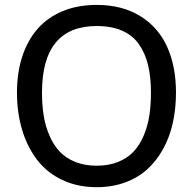

<svg xmlns="http://www.w3.org/2000/svg" viewBox="-20 -756 794 790"><path d="M601.1 -375Q601.1 -439 589.4 -487.8Q577.6 -536.6 552 -573.5Q526.4 -610.4 482.7 -629.6Q439 -648.9 377.9 -648.9Q152.8 -648.9 152.8 -375Q152.8 -323.2 159.9 -279.5Q167 -235.8 183.8 -197.3Q200.7 -158.7 226.1 -131.8Q251.5 -105 290 -89.6Q328.6 -74.2 377.9 -74.2Q427.2 -74.2 465.6 -89.6Q503.9 -105 529.1 -131.6Q554.2 -158.2 570.8 -196.8Q587.4 -235.4 594.2 -279.1Q601.1 -322.8 601.1 -375ZM704.1 -375Q704.1 -309.1 691.2 -250.7Q678.2 -192.4 651.6 -143.8Q625 -95.2 586.7 -60.1Q548.3 -24.9 494.9 -5.4Q441.4 14.2 377.9 14.2Q298.3 14.2 235.1 -16.1Q171.9 -46.4 131.8 -99.4Q91.8 -152.3 70.8 -222.7Q49.8 -293 49.8 -375Q49.8 -455.6 71 -521.7Q92.3 -587.9 133.1 -635.5Q173.8 -683.1 236.3 -709.5Q298.8 -735.8 377.9 -735.8Q482.4 -735.8 556.9 -689.9Q631.3 -644 667.7 -563.5Q704.1 -482.9 704.1 -375Z"/></svg>

Font: Perun
Style: Regular
Weight: 400
Version: Version 1.0000